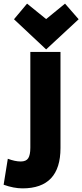

<svg xmlns="http://www.w3.org/2000/svg" viewBox="-113 -830 453 1057"><path d="M11 207Q-37 207 -93 187L-70 44Q-30 59 1 59Q31 59 42.5 41Q54 23 54 -17V-544H220V-15Q220 207 11 207ZM36 -810 141 -725 245 -810 320 -724 141 -558 -36 -724Z"/></svg>

Font: Repo
Style: ExtraBold
Weight: 800
Designer: Stefan Peev
Foundry: Context Ltd
Version: Version 001.000